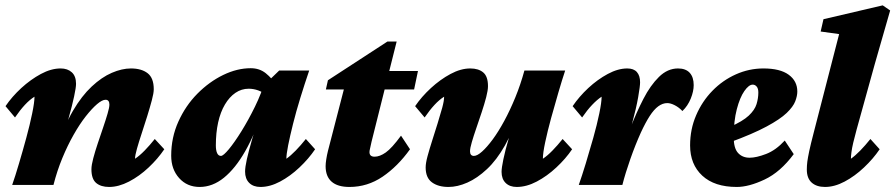

<svg xmlns="http://www.w3.org/2000/svg" viewBox="-20 -704 3409 731"><path d="M395.5 7.8Q364.3 7.8 346.2 -7.3Q328.1 -22.5 328.1 -59.6Q328.1 -75.2 335 -101.1Q341.8 -127 352.1 -157.7Q362.3 -188.5 372.6 -218.3Q382.8 -248 389.6 -271.5Q396.5 -294.9 396.5 -305.7Q396.5 -324.2 381.8 -324.2Q369.1 -324.2 349.6 -307.6Q330.1 -291 306.6 -261.2Q283.2 -231.4 260.3 -190.9Q237.3 -150.4 217.3 -102.1Q197.3 -53.7 183.6 0H26.4Q38.1 -33.2 52.2 -81.1Q66.4 -128.9 80.1 -179.2Q93.8 -229.5 102.5 -272Q111.3 -314.5 111.3 -335.9Q92.8 -324.2 74.7 -304.7Q56.6 -285.2 37.1 -256.8L1 -299.8Q25.4 -335.9 61 -368.7Q96.7 -401.4 135.7 -422.4Q174.8 -443.4 210.9 -443.4Q237.3 -443.4 253.4 -428.7Q269.5 -414.1 269.5 -384.8Q269.5 -371.1 262.2 -336.9Q254.9 -302.7 241.2 -253.9Q227.5 -205.1 207 -146.5H201.2Q224.6 -225.6 257.8 -282.2Q291 -338.9 329.1 -374.5Q367.2 -410.2 405.8 -426.8Q444.3 -443.4 478.5 -443.4Q518.6 -443.4 542 -425.3Q565.4 -407.2 565.4 -364.3Q565.4 -349.6 558.1 -322.3Q550.8 -294.9 540.5 -261.7Q530.3 -228.5 519.5 -196.3Q508.8 -164.1 501.5 -138.2Q494.1 -112.3 494.1 -99.6Q511.7 -111.3 530.8 -130.9Q549.8 -150.4 569.3 -174.8L605.5 -135.7Q581.1 -99.6 545.9 -66.4Q510.7 -33.2 471.2 -12.7Q431.6 7.8 395.5 7.8Z M740.2 7.8Q692.4 7.8 662.1 -25.9Q631.8 -59.6 631.8 -111.3Q631.8 -180.7 659.2 -241.2Q686.5 -301.8 731.4 -347.2Q776.4 -392.6 829.6 -418.5Q882.8 -444.3 934.6 -444.3Q967.8 -444.3 991.7 -425.3Q1015.6 -406.2 1039.1 -372.1L995.1 -341.8Q980.5 -353.5 962.9 -359.9Q945.3 -366.2 926.8 -366.2Q899.4 -366.2 876.5 -350.6Q853.5 -335 836.4 -306.2Q819.3 -277.3 810.5 -237.8Q801.8 -198.2 801.8 -150.4Q801.8 -131.8 806.6 -121.1Q811.5 -110.4 821.3 -110.4Q830.1 -110.4 851.6 -136.2Q873 -162.1 899.4 -204.6Q925.8 -247.1 950.7 -297.9Q975.6 -348.6 990.2 -399.4L1010.7 -404.3L1043 -435.5H1157.2Q1139.6 -383.8 1123.5 -331.5Q1107.4 -279.3 1095.7 -232.4Q1084 -185.5 1077.1 -150.9Q1070.3 -116.2 1070.3 -99.6Q1086.9 -111.3 1106 -130.9Q1125 -150.4 1144.5 -174.8L1179.7 -135.7Q1155.3 -99.6 1120.1 -66.4Q1085 -33.2 1046.4 -12.7Q1007.8 7.8 971.7 7.8Q944.3 7.8 928.7 -7.8Q913.1 -23.4 913.1 -50.8Q913.1 -67.4 919.9 -98.1Q926.8 -128.9 940.4 -175.8Q954.1 -222.7 974.6 -286.1H980.5Q951.2 -194.3 913.6 -128.4Q876 -62.5 832.5 -27.3Q789.1 7.8 740.2 7.8Z M1541 -135.7Q1494.1 -70.3 1436.5 -31.2Q1378.9 7.8 1310.5 7.8Q1265.6 7.8 1242.7 -12.2Q1219.7 -32.2 1219.7 -71.3Q1219.7 -82 1222.2 -97.7Q1224.6 -113.3 1228.5 -128.9L1289.1 -363.3H1220.7L1228.5 -398.4L1455.1 -545.9H1490.2L1451.2 -390.6L1394.5 -164.1Q1390.6 -145.5 1388.7 -137.7Q1386.7 -129.9 1386.7 -125Q1386.7 -107.4 1406.2 -107.4Q1425.8 -107.4 1448.7 -123.5Q1471.7 -139.6 1506.8 -187.5ZM1402.3 -363.3 1416 -433.6H1571.3L1556.6 -363.3Z M1770.5 -443.4Q1801.8 -443.4 1819.8 -428.2Q1837.9 -413.1 1837.9 -376Q1837.9 -360.4 1831.1 -334Q1824.2 -307.6 1814 -276.9Q1803.7 -246.1 1793.5 -216.3Q1783.2 -186.5 1776.4 -163.1Q1769.5 -139.6 1769.5 -127.9Q1769.5 -119.1 1773.4 -114.7Q1777.3 -110.4 1784.2 -110.4Q1796.9 -110.4 1815.4 -127Q1834 -143.6 1856 -173.3Q1877.9 -203.1 1899.9 -243.7Q1921.9 -284.2 1941.9 -333Q1961.9 -381.8 1976.6 -435.5H2131.8Q2120.1 -400.4 2106 -352.1Q2091.8 -303.7 2078.1 -253.9Q2064.5 -204.1 2055.7 -162.6Q2046.9 -121.1 2046.9 -99.6Q2064.5 -111.3 2083.5 -130.9Q2102.5 -150.4 2122.1 -174.8L2158.2 -135.7Q2133.8 -99.6 2098.1 -66.4Q2062.5 -33.2 2023.4 -12.7Q1984.4 7.8 1947.3 7.8Q1920.9 7.8 1905.3 -7.3Q1889.6 -22.5 1889.6 -49.8Q1889.6 -64.5 1896.5 -97.7Q1903.3 -130.9 1917.5 -179.2Q1931.6 -227.5 1953.1 -286.1H1958Q1934.6 -207 1902.8 -150.9Q1871.1 -94.7 1834 -60.1Q1796.9 -25.4 1759.3 -8.8Q1721.7 7.8 1687.5 7.8Q1648.4 7.8 1624.5 -9.8Q1600.6 -27.3 1600.6 -66.4Q1600.6 -83 1607.9 -109.9Q1615.2 -136.7 1625.5 -168.9Q1635.7 -201.2 1646 -233.9Q1656.2 -266.6 1663.6 -293.5Q1670.9 -320.3 1670.9 -335.9Q1652.3 -324.2 1634.3 -304.7Q1616.2 -285.2 1596.7 -256.8L1560.5 -299.8Q1585 -335.9 1620.6 -368.7Q1656.2 -401.4 1695.3 -422.4Q1734.4 -443.4 1770.5 -443.4Z M2520.5 -311.5Q2502.9 -311.5 2486.3 -299.3Q2469.7 -287.1 2453.6 -262.2Q2437.5 -237.3 2419.9 -199.2Q2398.4 -151.4 2379.9 -98.6Q2361.3 -45.9 2349.6 0H2183.6Q2195.3 -33.2 2210 -81.1Q2224.6 -128.9 2238.8 -179.2Q2252.9 -229.5 2261.7 -272Q2270.5 -314.5 2270.5 -335.9Q2252.9 -324.2 2234.4 -304.7Q2215.8 -285.2 2196.3 -256.8L2160.2 -299.8Q2184.6 -335.9 2219.7 -368.7Q2254.9 -401.4 2293.9 -422.4Q2333 -443.4 2368.2 -443.4Q2392.6 -443.4 2404.8 -429.7Q2417 -416 2417 -390.6Q2417 -376 2409.7 -334Q2402.3 -292 2386.7 -234.4Q2371.1 -176.8 2344.7 -113.3H2340.8Q2359.4 -163.1 2381.3 -219.7Q2403.3 -276.4 2429.7 -327.6Q2456.1 -378.9 2488.8 -411.1Q2521.5 -443.4 2561.5 -443.4Q2590.8 -443.4 2606 -426.8Q2621.1 -410.2 2621.1 -379.9Q2621.1 -356.4 2609.9 -328.6Q2598.6 -300.8 2578.1 -281.2Q2565.4 -294.9 2549.3 -303.2Q2533.2 -311.5 2520.5 -311.5Z M2785.2 7.8Q2700.2 7.8 2653.8 -35.2Q2607.4 -78.1 2607.4 -150.4Q2607.4 -211.9 2630.4 -265.1Q2653.3 -318.4 2692.4 -358.4Q2731.4 -398.4 2781.7 -420.9Q2832 -443.4 2886.7 -443.4Q2950.2 -443.4 2982.9 -419.4Q3015.6 -395.5 3015.6 -355.5Q3015.6 -338.9 3007.8 -318.4Q3000 -297.9 2975.1 -273.9Q2950.2 -250 2898.4 -222.2Q2846.7 -194.3 2758.8 -162.1V-220.7Q2807.6 -242.2 2830.6 -263.7Q2853.5 -285.2 2860.4 -307.6Q2867.2 -330.1 2867.2 -351.6Q2867.2 -367.2 2860.8 -374.5Q2854.5 -381.8 2845.7 -381.8Q2831.1 -381.8 2814 -357.4Q2796.9 -333 2785.2 -288.1Q2773.4 -243.2 2773.4 -181.6Q2773.4 -139.6 2790 -121.6Q2806.6 -103.5 2834 -103.5Q2859.4 -103.5 2896.5 -117.7Q2933.6 -131.8 2967.8 -168.9L3002 -117.2Q2951.2 -48.8 2891.1 -20.5Q2831.1 7.8 2785.2 7.8Z M3121.1 7.8Q3088.9 7.8 3070.3 -8.8Q3051.8 -25.4 3051.8 -58.6Q3051.8 -73.2 3053.7 -88.4Q3055.7 -103.5 3061 -128.9Q3066.4 -154.3 3078.1 -199.2L3174.8 -574.2L3104.5 -584L3115.2 -630.9L3340.8 -683.6L3369.1 -664.1Q3348.6 -593.8 3334 -542Q3319.3 -490.2 3310.5 -460L3241.2 -210Q3233.4 -181.6 3228.5 -160.6Q3223.6 -139.6 3221.7 -124.5Q3219.7 -109.4 3219.7 -99.6Q3236.3 -111.3 3255.4 -130.9Q3274.4 -150.4 3293.9 -174.8L3329.1 -135.7Q3304.7 -99.6 3269.5 -66.4Q3234.4 -33.2 3195.8 -12.7Q3157.2 7.8 3121.1 7.8Z"/></svg>

Font: Crimson Pro Black
Style: Italic
Weight: 900
Italic angle: -12°
Designer: Jacques Le Bailly
Foundry: Baron von Fonthausen
Version: Version 1.003